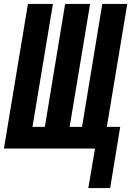

<svg xmlns="http://www.w3.org/2000/svg" viewBox="-29 -755 667 976"><path d="M420 201 454 0H-9L113 -735H240L136 -110H199L302 -735H429L325 -110H388L491 -735H618L514 -110H582L531 201Z"/></svg>

Font: Iosevka SS04 XBd Ex
Style: Italic
Weight: 800
Width: 7
Italic angle: -9°
Monospace: yes
Designer: Belleve Invis
Foundry: Belleve Invis
Version: Version 19.0.0; ttfautohint (v1.8.4)